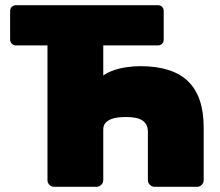

<svg xmlns="http://www.w3.org/2000/svg" viewBox="-20 -720 847 740"><path d="M189 0Q178 0 170.5 -7.5Q163 -15 163 -26V-545H42Q32 -545 25.5 -551.5Q19 -558 19 -568V-677Q19 -687 25.5 -693.5Q32 -700 42 -700H588Q599 -700 605 -693.5Q611 -687 611 -677V-568Q611 -558 605 -551.5Q599 -545 588 -545H378V-429Q393 -440 416.5 -448.5Q440 -457 467.5 -461Q495 -465 520 -465Q645 -465 705 -406.5Q765 -348 765 -229V-26Q765 -15 757.5 -7.5Q750 0 739 0H576Q566 0 558 -7.5Q550 -15 550 -26V-211Q550 -241 530 -255Q510 -269 467 -269Q452 -269 436.5 -267.5Q421 -266 407.5 -260.5Q394 -255 386 -245.5Q378 -236 378 -221V-26Q378 -15 370 -7.5Q362 0 352 0Z"/></svg>

Font: Rubik ExtraBold
Style: Regular
Weight: 800
Designer: Hubert and Fischer
Foundry: Hubert and Fischer
Version: Version 2.300;gftools[0.9.30]